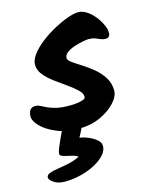

<svg xmlns="http://www.w3.org/2000/svg" viewBox="-111 -599 690 877"><g transform="rotate(-15 233.5 -161.0)"><path d="M456 -401Q456 -377 435 -377Q422 -377 411 -382Q400 -387 388 -391.5Q376 -396 357 -396Q350 -396 331 -392.5Q312 -389 290.5 -382Q269 -375 254 -364Q239 -353 239 -338Q239 -328 256.5 -315.5Q274 -303 299.5 -287Q325 -271 350.5 -250Q376 -229 393.5 -201.5Q411 -174 411 -139Q411 -112 384 -82.5Q357 -53 312 -32.5Q267 -12 212 -12Q151 -12 106 -31Q61 -50 36 -75.5Q11 -101 11 -122Q11 -143 19.5 -153.5Q28 -164 43 -164Q56 -164 67.5 -158Q79 -152 94.5 -144.5Q110 -137 134.5 -131Q159 -125 198 -125Q213 -125 230.5 -127Q248 -129 260.5 -133.5Q273 -138 273 -146Q273 -163 254.5 -180.5Q236 -198 209.5 -216.5Q183 -235 156 -255Q129 -275 110.5 -297.5Q92 -320 92 -346Q92 -369 111.5 -394.5Q131 -420 161.5 -443.5Q192 -467 227 -486Q262 -505 293 -516Q324 -527 344 -527Q364 -527 384 -514Q404 -501 420 -481Q436 -461 446 -439.5Q456 -418 456 -401ZM237 -55Q237 -47 229 -27.5Q221 -8 209 15Q197 38 183 57L160 43Q165 37 175 32.5Q185 28 195 28Q210 28 234 36.5Q258 45 277 59.5Q296 74 296 92Q296 114 278 134Q260 154 230 170Q200 186 162.5 195.5Q125 205 86 205Q55 205 35 191.5Q15 178 15 167Q15 155 30 149Q45 143 69 139.5Q93 136 121.5 130Q150 124 176 111Q167 104 153.5 100.5Q140 97 126 94Q112 91 102.5 87Q93 83 93 76Q93 67 100 49.5Q107 32 116.5 11Q126 -10 135.5 -29Q145 -48 149 -59Q153 -70 165 -74.5Q177 -79 191 -79Q208 -79 222.5 -74Q237 -69 237 -55Z"/></g></svg>

Font: Kalam Variable Light
Style: Regular
Weight: 300
Designer: Lipi Raval, Jonny Pinhorn
Foundry: Indian Type Foundry
Version: Version 3.000